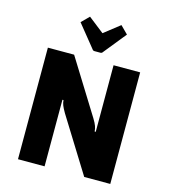

<svg xmlns="http://www.w3.org/2000/svg" viewBox="-123 -943 913 1039"><g transform="rotate(15 334.0 -423.0)"><path d="M75 -625H222L412 -319Q426 -296 431 -281.5Q436 -267 437 -252H443V-625H592V0H446L256 -306Q242 -330 236.5 -344Q231 -358 230 -373H224V0H75ZM340 -777 428 -846 470 -804 369 -679Q365 -672 356 -672H324Q315 -672 311 -679L210 -804L252 -846Z"/></g></svg>

Font: Changa SemiBold
Style: Regular
Weight: 600
Designer: Eduardo Rodriguez Tunni
Foundry: Eduardo Rodriguez Tunni
Version: Version 2.002; ttfautohint (v1.5) -l 8 -r 50 -G 150 -x 14 -H